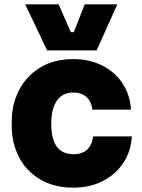

<svg xmlns="http://www.w3.org/2000/svg" viewBox="-20 -844 653 884"><path d="M34 -264V-284Q34 -363 67.5 -428.5Q101 -494 165 -533Q229 -572 318 -572Q392 -572 451 -542Q510 -512 544.5 -459.5Q579 -407 583 -339H405Q402 -374 379.5 -396Q357 -418 318 -418Q267 -418 241.5 -380Q216 -342 216 -274Q216 -134 318 -134Q359 -134 381.5 -155.5Q404 -177 409 -216H587Q583 -147 547.5 -93.5Q512 -40 452.5 -10Q393 20 318 20Q227 20 162.5 -19.5Q98 -59 66 -123.5Q34 -188 34 -264ZM96 -824H250L306 -696H320L370 -824H520L425 -612H197Z"/></svg>

Font: Sora-SIA ExtraBold
Style: Regular
Weight: 800
Designer: Jonathan Barnbrook, Julián Moncada
Foundry: Barnbrook Fonts
Version: Version 2.000